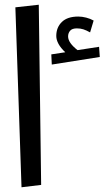

<svg xmlns="http://www.w3.org/2000/svg" viewBox="-20 -787 452 812"><path d="M402 -546 199 -514 197 -557 256 -566Q218 -602 218 -635Q218 -671 241.5 -694Q265 -717 311 -717Q327 -717 344.5 -712.5Q362 -708 376 -700L361 -650Q345 -659 332.5 -663Q320 -667 305 -667Q285 -667 276.5 -657Q268 -647 268 -633Q268 -606 308 -575L399 -589ZM71 5 45 -756 144 -767 154 -5Z"/></svg>

Font: FiraGO
Style: Italic
Weight: 400
Italic angle: -8°
Designer: bBox Type GmbH
Foundry: bBox Type GmbH
Version: Version 1.001